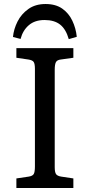

<svg xmlns="http://www.w3.org/2000/svg" viewBox="-20 -941 449 961"><path d="M62 0V-47.9L124 -57.1Q143.1 -60.1 148.9 -70.1Q154.8 -80.1 154.8 -107.9V-596.2Q154.8 -622.1 148.4 -631.1Q142.1 -640.1 122.1 -643.1L62 -651.9V-700.2H347.2V-651.9L284.2 -643.1Q266.1 -641.1 260 -630.1Q253.9 -619.1 253.9 -591.8V-104Q253.9 -79.1 260.5 -69.6Q267.1 -60.1 286.1 -57.1L347.2 -47.9V0ZM208 -920.9Q258.8 -920.9 291.5 -897.9Q324.2 -875 342 -837.4Q359.9 -799.8 364.3 -756.8L324.2 -745.1Q310.1 -794.9 281 -817.9Q252 -840.8 203.1 -840.8Q154.3 -840.8 124.3 -814.9Q94.2 -789.1 83 -746.1L44.9 -755.9Q48.8 -795.9 67.9 -833.5Q86.9 -871.1 122.1 -896Q157.2 -920.9 208 -920.9Z"/></svg>

Font: Literata
Style: Regular
Weight: 400
Designer: Latin by Veronika Burian and Jose Scaglione. Greek by Irene Vlachou. Cyrillic by Vera Evstafieva.
Foundry: TypeTogether
Version: Version 3.002